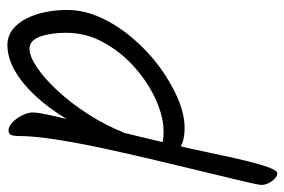

<svg xmlns="http://www.w3.org/2000/svg" viewBox="-192 -400 785 530"><g transform="rotate(-90 201.0 -134.5)"><path d="M156 -437Q156 -424 150.5 -398Q145 -372 133.5 -324Q122 -276 103 -198.5Q84 -121 57 -5Q51 22 42.5 62.5Q34 103 24.5 143.5Q15 184 5.5 211Q-4 238 -12 238Q-19 238 -26.5 231Q-34 224 -39 214Q-44 204 -44 195Q-44 186 -34 144.5Q-24 103 -9 40.5Q6 -22 23.5 -95Q41 -168 56.5 -240Q72 -312 81.5 -373.5Q91 -435 91 -474Q91 -490 94 -497Q97 -504 108 -504Q114 -504 122.5 -498Q131 -492 138.5 -482Q146 -472 151 -460Q156 -448 156 -437ZM439 -343Q439 -295 417.5 -248.5Q396 -202 360 -160Q324 -118 281 -86.5Q238 -55 194.5 -36.5Q151 -18 114 -18Q70 -18 53.5 -36Q37 -54 37 -71Q37 -76 40 -79.5Q43 -83 47 -83Q55 -83 69.5 -79.5Q84 -76 105 -76Q143 -76 189.5 -96.5Q236 -117 278.5 -154Q321 -191 348.5 -240Q376 -289 376 -345Q376 -387 365.5 -416.5Q355 -446 332 -446Q311 -446 280.5 -425.5Q250 -405 216.5 -369Q183 -333 152.5 -286Q122 -239 101 -187L78 -221Q105 -289 137 -342Q169 -395 203.5 -431.5Q238 -468 273 -487.5Q308 -507 342 -507Q366 -507 384.5 -493Q403 -479 415 -455.5Q427 -432 433 -402.5Q439 -373 439 -343Z"/></g></svg>

Font: Kalam Variable Light
Style: Regular
Weight: 300
Designer: Lipi Raval, Jonny Pinhorn
Foundry: Indian Type Foundry
Version: Version 3.000